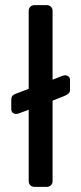

<svg xmlns="http://www.w3.org/2000/svg" viewBox="-20 -730 316 750"><path d="M115.1 0Q104.9 0 98.5 -6.4Q92.1 -12.7 92.1 -22.9V-301.3L56 -287.9Q49 -284.9 43.4 -284.9Q35.2 -284.9 29.6 -289.7Q24 -294.4 24 -303.4V-339.1Q24 -350.7 29 -356.2Q34 -361.6 46 -365.6L92.1 -382.9V-687.1Q92.1 -697.3 98.5 -703.6Q104.9 -710 115.1 -710H162.4Q172.6 -710 179 -703.6Q185.4 -697.3 185.4 -687.1V-418.6L221.5 -432.9Q229.5 -435.9 234.1 -435.9Q242.3 -435.9 247.9 -431.1Q253.5 -426.3 253.5 -417.3V-381.6Q253.5 -370.3 248.5 -365.2Q243.5 -360.1 231.5 -355.1L185.4 -336.9V-22.9Q185.4 -12.7 179 -6.4Q172.6 0 162.4 0Z"/></svg>

Font: Rubik Light
Style: Regular
Weight: 300
Designer: Hubert and Fischer
Foundry: Hubert and Fischer
Version: Version 2.300;gftools[0.9.30]